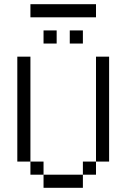

<svg xmlns="http://www.w3.org/2000/svg" viewBox="-20 -895 602 915"><path d="M62.5 -625V-125H125V-625ZM125 -62.5H187.5V-125H125ZM125 -812.5H437.5V-875H125ZM187.5 0H375V-62.5H187.5ZM187.5 -687.5H250V-750H187.5ZM312.5 -687.5H375V-750H312.5ZM375 -62.5H437.5V-125H375ZM437.5 -125H500V-625H437.5Z"/></svg>

Font: ChillMoonMono
Style: Regular
Weight: 400
Designer: Warren2060
Foundry: ChillType
Version: Version 1.000;Glyphs 3.1.1 (3135)